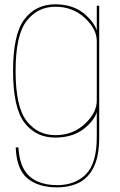

<svg xmlns="http://www.w3.org/2000/svg" viewBox="-20 -618 542 868"><path d="M237.5 229Q294 229 336.8 208Q379.5 187 404 137Q428.5 87 428.5 3V-592H417.5V-465V2Q417.5 119.5 369 169.2Q320.5 219 237.5 219Q187 219 148.5 201.8Q110 184.5 88.8 148.5Q67.5 112.5 63 48.5H51Q55 148 104.2 188.5Q153.5 229 237.5 229ZM230 4Q314.5 4 368 -42.8Q421.5 -89.5 421.5 -135.5L417.5 -163Q417.5 -108 363.2 -57.5Q309 -7 230.5 -7Q150 -7 100.2 -71.2Q50.5 -135.5 50.5 -297Q50.5 -459 100.2 -523.2Q150 -587.5 230.5 -587.5Q309 -587.5 363.2 -537.2Q417.5 -487 417.5 -432L420.5 -459Q420.5 -502 367.5 -550.2Q314.5 -598.5 230 -598.5Q142 -598.5 90.5 -531Q39 -463.5 39 -297Q39 -131 90.5 -63.5Q142 4 230 4Z"/></svg>

Font: Anybody UltraCondensed Thin Thin
Style: Regular
Weight: 250
Version: Version 1.111